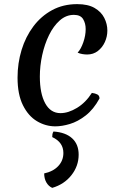

<svg xmlns="http://www.w3.org/2000/svg" viewBox="-20 -597 585 930"><path d="M173 -226Q173 -144 199 -96.5Q225 -49 273 -49Q311 -49 353 -74.5Q395 -100 425 -147Q441 -145 451.5 -139.5Q462 -134 462 -120Q433 -67 395 -37.5Q357 -8 318.5 3.5Q280 15 248 15Q201 15 159 -10Q117 -35 91 -87.5Q65 -140 65 -221Q65 -291 84.5 -355Q104 -419 141.5 -469Q179 -519 232.5 -548Q286 -577 354 -577Q406 -577 438 -558.5Q470 -540 485 -510.5Q500 -481 500 -449Q500 -420 488 -393.5Q476 -367 454 -350Q432 -333 402 -333Q392 -333 379.5 -335Q367 -337 356 -342Q372 -359 383.5 -392Q395 -425 395 -456Q395 -484 382.5 -504.5Q370 -525 338 -525Q300 -525 269.5 -498Q239 -471 217.5 -427Q196 -383 184.5 -330.5Q173 -278 173 -226ZM239 40Q298 44 329.5 73Q361 102 361 152Q361 207 326 251.5Q291 296 233 313Q215 305 204.5 286.5Q194 268 194 243Q237 234 262 207.5Q287 181 287 144Q287 92 233 67Q233 59 234 53Q235 47 239 40Z"/></svg>

Font: Merienda
Style: Regular
Weight: 400
Designer: Eduardo Rodriguez Tunni
Foundry: Eduardo Rodriguez Tunni
Version: Version 2.001